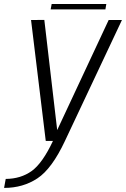

<svg xmlns="http://www.w3.org/2000/svg" viewBox="-85 -690 617 940"><path d="M139 0H233L512 -592H447L183 -27.5H198L132 -592.5L67 -592ZM-65 230Q27.5 230 98.2 183.2Q169 136.5 233 0L175 -1.5Q123 109.5 69.8 147.5Q16.5 185.5 -57 186ZM163 -644H431L435.5 -670.5H168Z"/></svg>

Font: Anybody UltraCondensed Thin Light
Style: Italic
Weight: 300
Italic angle: -10°
Version: Version 1.111